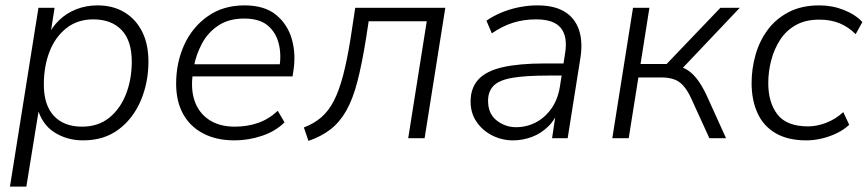

<svg xmlns="http://www.w3.org/2000/svg" viewBox="-20 -514 3229 714"><path d="M17 180 123 -485H183L166 -377H156Q173 -413 200 -439Q227 -465 263.5 -479.5Q300 -494 343 -494Q400 -494 442.5 -468.5Q485 -443 508.5 -396.5Q532 -350 532 -285Q532 -207 503.5 -140Q475 -73 421 -32.5Q367 8 289 8Q229 8 182 -22Q135 -52 118 -116H126L78 180ZM285 -43Q345 -43 386 -76Q427 -109 448.5 -164Q470 -219 470 -285Q470 -363 432 -402.5Q394 -442 327 -442Q268 -442 226.5 -409Q185 -376 164 -321.5Q143 -267 143 -200Q143 -123 180.5 -83Q218 -43 285 -43Z M852 8Q785 8 736 -17.5Q687 -43 661 -90Q635 -137 635 -203Q635 -281 665 -347Q695 -413 752.5 -453.5Q810 -494 889 -494Q964 -494 1007 -458.5Q1050 -423 1065.5 -367.5Q1081 -312 1071 -250L1068 -230H680L687 -275H1038L1019 -262Q1027 -313 1016 -354Q1005 -395 974.5 -420Q944 -445 888 -445Q830 -445 791 -418.5Q752 -392 730.5 -351Q709 -310 701 -267L698 -246Q688 -185 703.5 -139.5Q719 -94 757.5 -68.5Q796 -43 853 -43Q900 -43 940 -57Q980 -71 1013 -102L1038 -59Q1005 -26 954.5 -9Q904 8 852 8Z M1127 10 1110 -40Q1147 -54 1174.5 -77.5Q1202 -101 1221.5 -139Q1241 -177 1256 -234Q1271 -291 1284 -373L1301 -485H1636L1559 0H1498L1567 -435H1351L1341 -370Q1326 -276 1309 -210.5Q1292 -145 1267.5 -102Q1243 -59 1208.5 -32.5Q1174 -6 1127 10Z M1888 8Q1847 8 1811 -10Q1775 -28 1752.5 -60.5Q1730 -93 1730 -136Q1730 -187 1759 -218.5Q1788 -250 1849 -264Q1910 -278 2005 -278H2086L2079 -233H2019Q1934 -233 1885 -224.5Q1836 -216 1815.5 -195Q1795 -174 1795 -139Q1795 -91 1827 -66Q1859 -41 1899 -41Q1938 -41 1972 -58.5Q2006 -76 2030 -109.5Q2054 -143 2062 -191L2081 -313Q2092 -377 2066 -409.5Q2040 -442 1974 -442Q1928 -442 1888 -429.5Q1848 -417 1809 -390L1789 -437Q1813 -454 1844 -467Q1875 -480 1909.5 -487Q1944 -494 1979 -494Q2042 -494 2080.5 -470Q2119 -446 2133.5 -401.5Q2148 -357 2138 -296L2091 0H2033L2050 -113H2060Q2047 -72 2020 -45Q1993 -18 1958.5 -5Q1924 8 1888 8Z M2257 0 2334 -485H2395L2362 -276H2459L2659 -485H2731L2511 -253L2482 -271Q2507 -269 2528 -258.5Q2549 -248 2568.5 -224.5Q2588 -201 2607 -161L2680 0H2618L2550 -149Q2536 -179 2520.5 -196Q2505 -213 2485 -219.5Q2465 -226 2439 -226H2354L2318 0Z M2979 8Q2910 8 2864.5 -18.5Q2819 -45 2797 -93.5Q2775 -142 2775 -205Q2775 -258 2789.5 -309.5Q2804 -361 2834.5 -402.5Q2865 -444 2913 -469Q2961 -494 3027 -494Q3075 -494 3118 -477Q3161 -460 3187 -432L3162 -387Q3135 -414 3102 -427.5Q3069 -441 3027 -441Q2976 -441 2940 -421Q2904 -401 2881.5 -366.5Q2859 -332 2848 -290Q2837 -248 2837 -205Q2837 -132 2871.5 -88Q2906 -44 2985 -44Q3017 -44 3051.5 -57Q3086 -70 3116 -97L3138 -50Q3119 -32 3092.5 -19Q3066 -6 3036.5 1Q3007 8 2979 8Z"/></svg>

Font: Nunito Sans 12pt Light
Style: Italic
Weight: 300
Italic angle: -9°
Designer: Vernon Adams
Foundry: Vernon Adams
Version: Version 3.101;gftools[0.9.27]